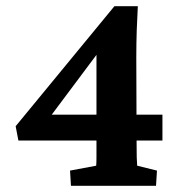

<svg xmlns="http://www.w3.org/2000/svg" viewBox="-20 -597 579 617"><path d="M418.9 -145.5Q418.9 -106.4 419.4 -90.8Q419.9 -75.2 420.9 -64.5L484.4 -48.8L481.4 0H208L205.1 -48.8L289.1 -64.5Q290 -75.2 290 -90.8Q290 -106.4 290 -145.5V-446.3L304.7 -440.4L130.9 -208L127 -228.5H502V-145.5H39.1L30.3 -191.4L347.7 -577.1H422.9Q420.9 -542 419.4 -499.5Q418 -457 418 -413.1Z"/></svg>

Font: Crimson Pro
Style: Bold
Weight: 700
Designer: Jacques Le Bailly
Foundry: Baron von Fonthausen
Version: Version 1.003